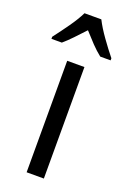

<svg xmlns="http://www.w3.org/2000/svg" viewBox="-178 -817 581 869"><g transform="rotate(20 112.5 -383.0)"><path d="M154 0H71V-537H154ZM152 -766Q169 -732 199 -690Q229 -648 255 -616V-606H205Q182 -624 159 -648Q136 -672 112 -699Q87 -672 63.5 -647.5Q40 -623 20 -606H-30V-616Q-3 -651 26 -692Q55 -733 71 -766Z"/></g></svg>

Font: Noto Sans Thai Cond
Style: Regular
Weight: 400
Width: 3
Designer: Monotype Design Team
Foundry: Monotype Imaging Inc.
Version: Version 2.002; ttfautohint (v1.8.4.7-5d5b)